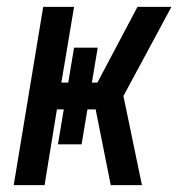

<svg xmlns="http://www.w3.org/2000/svg" viewBox="-20 -540 540 560"><path d="M20 0 106 -520H196L159 -299H179L196 -401H265L248 -299H264L381 -520H480L340 -260L394 0H303L259 -221H235L218 -119H149L166 -221H146L110 0Z"/></svg>

Font: Iosevka Semibold
Style: Italic
Weight: 600
Italic angle: -9°
Monospace: yes
Designer: Belleve Invis
Foundry: Belleve Invis
Version: Version 32.5.0; ttfautohint (v1.8.4)